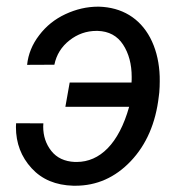

<svg xmlns="http://www.w3.org/2000/svg" viewBox="-20 -559 566 588"><path d="M278.8 -464.4C313.5 -463.4 339.4 -449.2 356.9 -422.4C374.5 -395.5 383.3 -362.3 383.3 -323.2C383.3 -317.4 383.3 -312 382.8 -306.2H193.4L180.2 -231.9H375.5C343.8 -118.7 285.6 -63 214.8 -63C212.9 -63 210.9 -63 209 -63C177.7 -64.5 153.8 -75.7 137.2 -96.7C120.6 -117.7 112.3 -142.6 112.3 -171.4C112.3 -174.8 112.8 -177.7 112.8 -181.2L29.3 -181.6C29.3 -177.7 28.8 -173.8 28.8 -169.9C28.8 -120.6 44.9 -78.6 76.7 -43.9C108.4 -9.3 150.9 8.3 204.6 9.8C206.5 9.8 209 9.8 210.9 9.8C275.9 9.8 332.5 -15.1 380.4 -65.4C428.2 -115.7 457 -182.1 466.3 -263.7L467.8 -275.9C468.8 -287.6 469.2 -298.8 469.2 -310.5C469.2 -320.3 469.2 -329.6 468.3 -339.4C465.3 -377.9 456.1 -412.6 439.9 -443.4C407.7 -503.9 353 -536.6 282.7 -538.6C282.2 -538.6 281.2 -538.6 280.8 -538.6C246.1 -538.6 212.9 -530.8 180.2 -515.6C147.9 -500.5 121.1 -479 100.1 -451.2C78.6 -423.3 66.4 -393.1 63 -360.4L146.5 -360.8C152.8 -391.6 168.5 -416.5 192.9 -435.5C217.3 -454.6 244.6 -464.4 275.9 -464.4C276.9 -464.4 277.8 -464.4 278.8 -464.4Z"/></svg>

Font: Roboto
Style: Italic
Weight: 400
Italic angle: -12°
Designer: Google
Version: Version 2.137; 2017